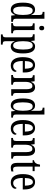

<svg xmlns="http://www.w3.org/2000/svg" viewBox="1658 -2458 1036 4393"><g transform="rotate(90 2176.5 -262.0)"><path d="M200 10Q124 10 82.5 -56.5Q41 -123 41 -267Q41 -412 82.5 -479Q124 -546 203 -546Q249 -546 276.5 -521.5Q304 -497 321 -458H325Q324 -481 323.5 -508Q323 -535 323 -563V-650Q323 -695 303.5 -707Q284 -719 258 -719H252V-760H409V-111Q409 -67 426 -54Q443 -41 471 -41H479V0H337L327 -92H325Q306 -45 277 -17.5Q248 10 200 10ZM222 -45Q276 -45 299.5 -105.5Q323 -166 323 -267Q323 -375 301 -433Q279 -491 221 -491Q172 -491 151 -433Q130 -375 130 -266Q130 -155 151.5 -100Q173 -45 222 -45Z M622 -641Q600 -641 586 -654Q572 -667 572 -698Q572 -730 586 -742.5Q600 -755 622 -755Q644 -755 659 -742.5Q674 -730 674 -698Q674 -667 659 -654Q644 -641 622 -641ZM510 0V-41H520Q549 -41 566 -53.5Q583 -66 583 -110V-425Q583 -469 568 -482Q553 -495 525 -495H515V-536H669V-115Q669 -68 686 -54.5Q703 -41 732 -41H742V0Z M767 236V195H773Q797 195 816 182.5Q835 170 835 123V-427Q835 -471 818 -483Q801 -495 775 -495H765V-536H908L918 -451H921Q938 -493 967 -519.5Q996 -546 1042 -546Q1120 -546 1161.5 -479.5Q1203 -413 1203 -269Q1203 -124 1161.5 -56.5Q1120 11 1040 11Q997 11 969 -14Q941 -39 924 -81H921Q922 -59 922.5 -30.5Q923 -2 923 33V128Q923 172 942 183.5Q961 195 984 195H1001V236ZM1023 -44Q1073 -44 1093.5 -104Q1114 -164 1114 -273Q1114 -380 1093.5 -436Q1073 -492 1023 -492Q965 -492 944 -433.5Q923 -375 923 -272Q923 -164 944 -104Q965 -44 1023 -44Z M1477 10Q1386 10 1337 -62Q1288 -134 1288 -264Q1288 -405 1335.5 -475.5Q1383 -546 1469 -546Q1549 -546 1594 -484.5Q1639 -423 1639 -304V-264H1376Q1377 -152 1407.5 -98.5Q1438 -45 1495 -45Q1536 -45 1563 -68.5Q1590 -92 1604 -124Q1612 -120 1618 -112.5Q1624 -105 1624 -91Q1624 -71 1608.5 -47Q1593 -23 1560.5 -6.5Q1528 10 1477 10ZM1553 -313Q1552 -395 1533.5 -445.5Q1515 -496 1471 -496Q1426 -496 1402.5 -448.5Q1379 -401 1377 -313Z M1697 0V-41H1704Q1731 -41 1749 -53.5Q1767 -66 1767 -113V-427Q1767 -471 1749.5 -483Q1732 -495 1706 -495H1701V-536H1840L1850 -454H1854Q1874 -505 1904 -525.5Q1934 -546 1977 -546Q2040 -546 2074 -499Q2108 -452 2108 -349V-113Q2108 -66 2124 -53.5Q2140 -41 2166 -41H2170V0H2022V-347Q2022 -411 2005 -448Q1988 -485 1946 -485Q1911 -485 1890.5 -461.5Q1870 -438 1861.5 -400.5Q1853 -363 1853 -321V-108Q1853 -63 1870 -52Q1887 -41 1913 -41H1918V0Z M2392 10Q2316 10 2274.5 -56.5Q2233 -123 2233 -267Q2233 -412 2274.5 -479Q2316 -546 2395 -546Q2441 -546 2468.5 -521.5Q2496 -497 2513 -458H2517Q2516 -481 2515.5 -508Q2515 -535 2515 -563V-650Q2515 -695 2495.5 -707Q2476 -719 2450 -719H2444V-760H2601V-111Q2601 -67 2618 -54Q2635 -41 2663 -41H2671V0H2529L2519 -92H2517Q2498 -45 2469 -17.5Q2440 10 2392 10ZM2414 -45Q2468 -45 2491.5 -105.5Q2515 -166 2515 -267Q2515 -375 2493 -433Q2471 -491 2413 -491Q2364 -491 2343 -433Q2322 -375 2322 -266Q2322 -155 2343.5 -100Q2365 -45 2414 -45Z M2916 10Q2825 10 2776 -62Q2727 -134 2727 -264Q2727 -405 2774.5 -475.5Q2822 -546 2908 -546Q2988 -546 3033 -484.5Q3078 -423 3078 -304V-264H2815Q2816 -152 2846.5 -98.5Q2877 -45 2934 -45Q2975 -45 3002 -68.5Q3029 -92 3043 -124Q3051 -120 3057 -112.5Q3063 -105 3063 -91Q3063 -71 3047.5 -47Q3032 -23 2999.5 -6.5Q2967 10 2916 10ZM2992 -313Q2991 -395 2972.5 -445.5Q2954 -496 2910 -496Q2865 -496 2841.5 -448.5Q2818 -401 2816 -313Z M3136 0V-41H3143Q3170 -41 3188 -53.5Q3206 -66 3206 -113V-427Q3206 -471 3188.5 -483Q3171 -495 3145 -495H3140V-536H3279L3289 -454H3293Q3313 -505 3343 -525.5Q3373 -546 3416 -546Q3479 -546 3513 -499Q3547 -452 3547 -349V-113Q3547 -66 3563 -53.5Q3579 -41 3605 -41H3609V0H3461V-347Q3461 -411 3444 -448Q3427 -485 3385 -485Q3350 -485 3329.5 -461.5Q3309 -438 3300.5 -400.5Q3292 -363 3292 -321V-108Q3292 -63 3309 -52Q3326 -41 3352 -41H3357V0Z M3818 10Q3762 10 3734.5 -24.5Q3707 -59 3707 -145V-490H3646V-521Q3690 -529 3713 -560Q3725 -575 3733 -596Q3741 -617 3747 -659H3793V-536H3896V-490H3793V-144Q3793 -90 3806 -66.5Q3819 -43 3848 -43Q3865 -43 3878 -45Q3891 -47 3904 -51V-5Q3891 0 3869 5Q3847 10 3818 10Z M4153 10Q4062 10 4013 -62Q3964 -134 3964 -264Q3964 -405 4011.5 -475.5Q4059 -546 4145 -546Q4225 -546 4270 -484.5Q4315 -423 4315 -304V-264H4052Q4053 -152 4083.5 -98.5Q4114 -45 4171 -45Q4212 -45 4239 -68.5Q4266 -92 4280 -124Q4288 -120 4294 -112.5Q4300 -105 4300 -91Q4300 -71 4284.5 -47Q4269 -23 4236.5 -6.5Q4204 10 4153 10ZM4229 -313Q4228 -395 4209.5 -445.5Q4191 -496 4147 -496Q4102 -496 4078.5 -448.5Q4055 -401 4053 -313Z"/></g></svg>

Font: Noto Serif ExtraCondensed
Style: Regular
Weight: 400
Width: 2
Designer: Monotype Design Team
Foundry: Monotype Imaging Inc.
Version: Version 2.015